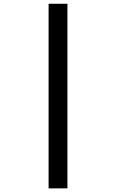

<svg xmlns="http://www.w3.org/2000/svg" viewBox="-20 -865 626 1036"><path d="M242.2 151.4V-844.7H343.8V151.4Z"/></svg>

Font: CaskaydiaMono NF
Style: Regular
Weight: 400
Designer: Aaron Bell
Foundry: Saja Typeworks
Version: Version 2111.001; ttfautohint (v1.8.4);Nerd Fonts 3.1.1